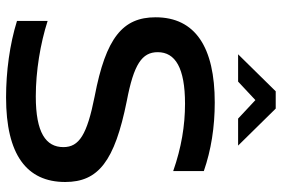

<svg xmlns="http://www.w3.org/2000/svg" viewBox="-168 -752 929 633"><g transform="rotate(90 296.5 -435.5)"><path d="M544 -542V-643C475 -667 399 -679 318 -679C136 -679 37 -615 37 -484C37 -376 104 -320 298 -283C424 -258 465 -232 465 -180C465 -122 417 -89 298 -89C214 -89 124 -104 49 -128V-27C126 -3 216 9 301 9C490 9 580 -59 580 -186C580 -295 512 -349 313 -389C192 -412 152 -439 152 -491C152 -549 204 -581 322 -581C394 -581 467 -569 544 -542ZM159 -756H249L310 -813L371 -756H460L338 -880H281Z"/></g></svg>

Font: LT Wave Text Medium
Style: Regular
Weight: 500
Designer: Daniel Lyons
Version: Version 2.5 (Glyphs App)